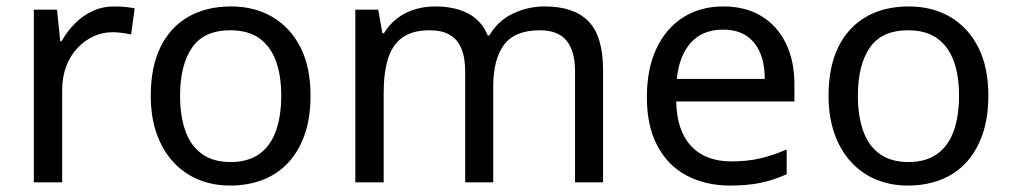

<svg xmlns="http://www.w3.org/2000/svg" viewBox="-20 -566 3142 596"><path d="M335 -546Q350 -546 367.5 -544.5Q385 -543 398 -540L387 -459Q374 -462 358.5 -464Q343 -466 329 -466Q298 -466 270 -453Q242 -440 220 -416.5Q198 -393 185.5 -360Q173 -327 173 -286V0H85V-536H157L167 -438H171Q188 -468 212 -492.5Q236 -517 267 -531.5Q298 -546 335 -546Z M944 -269Q944 -202 926.5 -150.5Q909 -99 876.5 -63Q844 -27 797.5 -8.5Q751 10 694 10Q641 10 596 -8.5Q551 -27 518 -63Q485 -99 466.5 -150.5Q448 -202 448 -269Q448 -358 478 -419.5Q508 -481 564 -513.5Q620 -546 697 -546Q770 -546 825.5 -513.5Q881 -481 912.5 -419.5Q944 -358 944 -269ZM539 -269Q539 -206 555.5 -159.5Q572 -113 607 -88Q642 -63 696 -63Q750 -63 785 -88Q820 -113 836.5 -159.5Q853 -206 853 -269Q853 -333 836 -378Q819 -423 784.5 -447.5Q750 -472 695 -472Q613 -472 576 -418Q539 -364 539 -269Z M1671 -546Q1762 -546 1807 -499.5Q1852 -453 1852 -349V0H1765V-345Q1765 -408 1738.5 -440Q1712 -472 1656 -472Q1578 -472 1544.5 -427Q1511 -382 1511 -296V0H1424V-345Q1424 -387 1412 -415.5Q1400 -444 1376 -458Q1352 -472 1314 -472Q1260 -472 1229 -449.5Q1198 -427 1184.5 -384Q1171 -341 1171 -278V0H1083V-536H1154L1167 -463H1172Q1189 -491 1213.5 -509.5Q1238 -528 1268 -537Q1298 -546 1330 -546Q1392 -546 1433.5 -524Q1475 -502 1494 -456H1499Q1526 -502 1572.5 -524Q1619 -546 1671 -546Z M2225 -546Q2294 -546 2343.5 -516Q2393 -486 2419.5 -431.5Q2446 -377 2446 -304V-251H2079Q2081 -160 2125.5 -112.5Q2170 -65 2250 -65Q2301 -65 2340.5 -74.5Q2380 -84 2422 -102V-25Q2381 -7 2341 1.5Q2301 10 2246 10Q2170 10 2111.5 -21Q2053 -52 2020.5 -113.5Q1988 -175 1988 -264Q1988 -352 2017.5 -415Q2047 -478 2100.5 -512Q2154 -546 2225 -546ZM2224 -474Q2161 -474 2124.5 -433.5Q2088 -393 2081 -321H2354Q2354 -367 2340 -401Q2326 -435 2297.5 -454.5Q2269 -474 2224 -474Z M3048 -269Q3048 -202 3030.5 -150.5Q3013 -99 2980.5 -63Q2948 -27 2901.5 -8.5Q2855 10 2798 10Q2745 10 2700 -8.5Q2655 -27 2622 -63Q2589 -99 2570.5 -150.5Q2552 -202 2552 -269Q2552 -358 2582 -419.5Q2612 -481 2668 -513.5Q2724 -546 2801 -546Q2874 -546 2929.5 -513.5Q2985 -481 3016.5 -419.5Q3048 -358 3048 -269ZM2643 -269Q2643 -206 2659.5 -159.5Q2676 -113 2711 -88Q2746 -63 2800 -63Q2854 -63 2889 -88Q2924 -113 2940.5 -159.5Q2957 -206 2957 -269Q2957 -333 2940 -378Q2923 -423 2888.5 -447.5Q2854 -472 2799 -472Q2717 -472 2680 -418Q2643 -364 2643 -269Z"/></svg>

Font: binaryv115
Style: Book
Weight: 400
Designer: Jelle Bosma - Monotype Design Team
Foundry: Monotype Imaging Inc.
Version: Version 2.003